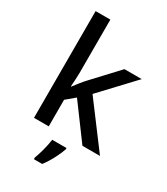

<svg xmlns="http://www.w3.org/2000/svg" viewBox="-235 -861 1029 1184"><g transform="rotate(30 279.5 -269.5)"><path d="M188 -380V-760H83V0H188V-189L250 -241L428 0H553L322 -308L539 -539H416L251 -362C231 -341 201 -302 186 -282H183C185 -312 188 -353 188 -380ZM350 70V61H248C243 104 224 174 210 209V221H269C305 175 337 109 350 70Z"/></g></svg>

Font: Noto Sans Gunjala Gondi Medium
Style: Regular
Weight: 500
Designer: Ek Type
Foundry: Ek Type
Version: Version 1.004